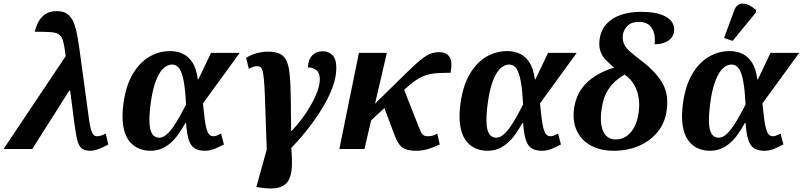

<svg xmlns="http://www.w3.org/2000/svg" viewBox="-46 -831 4478 1071"><path d="M458 10Q426 10 409.5 -3.5Q393 -17 384.5 -51.5Q376 -86 368 -150L318 -537Q312 -581 305 -605Q298 -629 282 -639.5Q266 -650 234.5 -652Q203 -654 148 -654Q153 -677 165.5 -703.5Q178 -730 203 -749.5Q228 -769 270 -769Q317 -769 341 -743.5Q365 -718 377 -669Q389 -620 398 -551L451 -162Q456 -127 462 -107Q468 -87 476 -79Q484 -71 495 -71Q506 -71 517.5 -74.5Q529 -78 544 -86L558 -25Q528 -8 502.5 1Q477 10 458 10ZM-26 0 340 -547 351 -325H340L134 0Z M793 10Q755 10 723 -5Q691 -20 669.5 -51.5Q648 -83 640.5 -134Q633 -185 643 -257Q657 -355 695 -419Q733 -483 787 -514.5Q841 -546 903 -546Q941 -546 973 -531.5Q1005 -517 1027.5 -482.5Q1050 -448 1057 -389H1061L1131 -536H1291L1086 -254Q1091 -204 1095.5 -169Q1100 -134 1106 -112.5Q1112 -91 1121 -81Q1130 -71 1145 -71Q1153 -71 1162.5 -74.5Q1172 -78 1187 -86L1203 -25Q1181 -14 1154.5 -2Q1128 10 1097 10Q1062 10 1040 -3.5Q1018 -17 1007 -51Q996 -85 992 -145H988Q969 -111 949 -82.5Q929 -54 905.5 -33.5Q882 -13 854.5 -1.5Q827 10 793 10ZM842 -63Q863 -63 883.5 -81Q904 -99 923.5 -128Q943 -157 960.5 -189Q978 -221 992 -248Q988 -325 979.5 -374Q971 -423 955.5 -447Q940 -471 914 -471Q896 -471 878.5 -460Q861 -449 845.5 -425Q830 -401 817 -361Q804 -321 796 -264Q787 -199 787.5 -159Q788 -119 796 -98.5Q804 -78 816 -70.5Q828 -63 842 -63Z M1403 215 1384 212 1446 -12 1576 -40Q1583 32 1582.5 85Q1582 138 1566 170.5Q1550 203 1511 214.5Q1472 226 1403 215ZM1327 -508Q1352 -525 1385.5 -534Q1419 -543 1447 -543Q1490 -543 1515 -531Q1540 -519 1553 -490Q1566 -461 1570.5 -410.5Q1575 -360 1576 -284Q1577 -208 1578 -101H1581Q1609 -130 1637 -167Q1665 -204 1687.5 -243.5Q1710 -283 1724 -321Q1738 -359 1738 -390Q1738 -424 1719 -439.5Q1700 -455 1672 -455Q1672 -496 1694.5 -520.5Q1717 -545 1755 -545Q1787 -545 1808.5 -523.5Q1830 -502 1830 -452Q1830 -405 1812.5 -354Q1795 -303 1766 -252Q1737 -201 1703 -154Q1669 -107 1635 -67.5Q1601 -28 1574 -1L1442 9Q1437 -124 1434.5 -211Q1432 -298 1429 -349Q1426 -400 1421.5 -424Q1417 -448 1409 -455Q1401 -462 1387 -462Q1377 -462 1367 -458.5Q1357 -455 1342 -447Z M1964 -104 1982 -190 2199 -403Q2236 -439 2263.5 -465Q2291 -491 2313.5 -507.5Q2336 -524 2357.5 -532Q2379 -540 2404 -540Q2445 -540 2462 -512.5Q2479 -485 2467 -425Q2425 -425 2393 -423Q2361 -421 2333 -412.5Q2305 -404 2275.5 -384.5Q2246 -365 2208 -330ZM1847 0 1956 -536H2112L1987 0ZM2277 10Q2242 10 2219.5 2.5Q2197 -5 2182.5 -24Q2168 -43 2155 -77L2087 -258L2198 -356L2288 -128Q2295 -111 2300.5 -98Q2306 -85 2314.5 -78Q2323 -71 2340 -71Q2357 -71 2370 -75Q2383 -79 2393 -86L2407 -25Q2391 -17 2353.5 -3.5Q2316 10 2277 10Z M2673 10Q2635 10 2603 -5Q2571 -20 2549.5 -51.5Q2528 -83 2520.5 -134Q2513 -185 2523 -257Q2537 -355 2575 -419Q2613 -483 2667 -514.5Q2721 -546 2783 -546Q2821 -546 2853 -531.5Q2885 -517 2907.5 -482.5Q2930 -448 2937 -389H2941L3011 -536H3171L2966 -254Q2971 -204 2975.5 -169Q2980 -134 2986 -112.5Q2992 -91 3001 -81Q3010 -71 3025 -71Q3033 -71 3042.5 -74.5Q3052 -78 3067 -86L3083 -25Q3061 -14 3034.5 -2Q3008 10 2977 10Q2942 10 2920 -3.5Q2898 -17 2887 -51Q2876 -85 2872 -145H2868Q2849 -111 2829 -82.5Q2809 -54 2785.5 -33.5Q2762 -13 2734.5 -1.5Q2707 10 2673 10ZM2722 -63Q2743 -63 2763.5 -81Q2784 -99 2803.5 -128Q2823 -157 2840.5 -189Q2858 -221 2872 -248Q2868 -325 2859.5 -374Q2851 -423 2835.5 -447Q2820 -471 2794 -471Q2776 -471 2758.5 -460Q2741 -449 2725.5 -425Q2710 -401 2697 -361Q2684 -321 2676 -264Q2667 -199 2667.5 -159Q2668 -119 2676 -98.5Q2684 -78 2696 -70.5Q2708 -63 2722 -63Z M3377 10Q3302 10 3248.5 -20Q3195 -50 3170.5 -104Q3146 -158 3157 -231Q3167 -293 3198.5 -336.5Q3230 -380 3277.5 -409Q3325 -438 3380 -454Q3357 -473 3336 -493.5Q3315 -514 3304 -543Q3293 -572 3299 -614Q3307 -666 3339 -699.5Q3371 -733 3420.5 -749Q3470 -765 3528 -765Q3602 -765 3644 -749Q3686 -733 3702 -708.5Q3718 -684 3714 -656Q3709 -621 3679.5 -602.5Q3650 -584 3605 -584Q3610 -618 3602.5 -646Q3595 -674 3574.5 -691.5Q3554 -709 3518 -709Q3477 -709 3455 -687.5Q3433 -666 3429 -639Q3425 -610 3434 -588Q3443 -566 3466.5 -545Q3490 -524 3528 -495Q3577 -458 3607.5 -424Q3638 -390 3654.5 -357Q3671 -324 3674.5 -289Q3678 -254 3673 -216Q3664 -147 3623.5 -96.5Q3583 -46 3519.5 -18Q3456 10 3377 10ZM3389 -53Q3422 -53 3448 -71Q3474 -89 3491.5 -121Q3509 -153 3515 -195Q3523 -241 3517 -282Q3511 -323 3492 -357Q3473 -391 3438 -415Q3413 -401 3387 -378.5Q3361 -356 3340.5 -321Q3320 -286 3311 -231Q3302 -173 3308.5 -133.5Q3315 -94 3335.5 -73.5Q3356 -53 3389 -53Z M3914 10Q3876 10 3844 -5Q3812 -20 3790.5 -51.5Q3769 -83 3761.5 -134Q3754 -185 3764 -257Q3778 -355 3816 -419Q3854 -483 3908 -514.5Q3962 -546 4024 -546Q4062 -546 4094 -531.5Q4126 -517 4148.5 -482.5Q4171 -448 4178 -389H4182L4252 -536H4412L4207 -254Q4212 -204 4216.5 -169Q4221 -134 4227 -112.5Q4233 -91 4242 -81Q4251 -71 4266 -71Q4274 -71 4283.5 -74.5Q4293 -78 4308 -86L4324 -25Q4302 -14 4275.5 -2Q4249 10 4218 10Q4183 10 4161 -3.5Q4139 -17 4128 -51Q4117 -85 4113 -145H4109Q4090 -111 4070 -82.5Q4050 -54 4026.5 -33.5Q4003 -13 3975.5 -1.5Q3948 10 3914 10ZM3963 -63Q3984 -63 4004.5 -81Q4025 -99 4044.5 -128Q4064 -157 4081.5 -189Q4099 -221 4113 -248Q4109 -325 4100.5 -374Q4092 -423 4076.5 -447Q4061 -471 4035 -471Q4017 -471 3999.5 -460Q3982 -449 3966.5 -425Q3951 -401 3938 -361Q3925 -321 3917 -264Q3908 -199 3908.5 -159Q3909 -119 3917 -98.5Q3925 -78 3937 -70.5Q3949 -63 3963 -63ZM4041 -603 3993 -619 4050 -774Q4058 -795 4071 -803.5Q4084 -812 4100.5 -811Q4117 -810 4135.5 -800.5Q4154 -791 4172 -774L4171 -762Z"/></svg>

Font: Noto Serif
Style: Italic
Weight: 400
Italic angle: -12°
Designer: Monotype Design Team
Foundry: Monotype Imaging Inc.
Version: Version 2.013